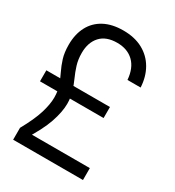

<svg xmlns="http://www.w3.org/2000/svg" viewBox="-176 -833 851 936"><g transform="rotate(30 249.0 -365.0)"><path d="M43 0V-67Q83 -139 98.5 -189.5Q114 -240 114 -278Q114 -316 103.5 -345Q93 -374 79.5 -401.5Q66 -429 56 -461Q46 -493 46 -537Q46 -596 69 -639.5Q92 -683 136 -706.5Q180 -730 243 -730Q307 -730 353 -705Q399 -680 425 -635Q451 -590 454 -531H380Q375 -595 340 -629Q305 -663 247 -663Q185 -663 153 -628Q121 -593 121 -534Q121 -497 130.5 -466.5Q140 -436 152.5 -408.5Q165 -381 174.5 -350.5Q184 -320 184 -283Q184 -238 163.5 -177.5Q143 -117 88 -31L81 -67H436V0ZM14 -312V-374H372V-312Z"/></g></svg>

Font: Instrument Sans SemiCondensed
Style: Regular
Weight: 400
Width: 4
Designer: Rodrigo Fuenzalida
Foundry: fragTYPE
Version: Version 1.000;gftools[0.9.28]